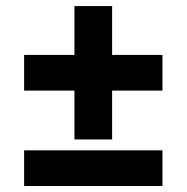

<svg xmlns="http://www.w3.org/2000/svg" viewBox="-20 -616 618 636"><path d="M59.9 0V-118H518.1V0ZM59.9 -315.9V-434.1H226.6V-595.9H351.4V-434.1H518.1V-315.9H351.4V-154.1H226.6V-315.9Z"/></svg>

Font: Oxanium ExtraLight
Style: Regular
Weight: 200
Designer: Severin Meyer
Version: Version 2.000